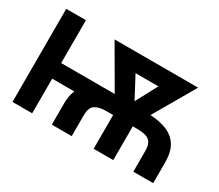

<svg xmlns="http://www.w3.org/2000/svg" viewBox="-127 -1013 1483 1299"><g transform="rotate(30 615.0 -363.5)"><path d="M219.5 -727.3V-392.4H637.8L452.4 -711.6H1105.1L918.3 -389.6Q991.5 -386.4 1047.1 -364Q1102.6 -341.6 1133.7 -293Q1164.8 -244.3 1164.8 -162.6V0H1009.6V-162.6Q1009.6 -218.8 982.4 -241.3Q955.3 -263.8 891.7 -263.8H853V0H699.6V-263.8H647Q590.6 -263.8 559.5 -244Q528.4 -224.1 528.4 -162.6V0H372.9V-162.6Q372.9 -225.9 392.4 -270.6H219.5V0H65.7V-727.3ZM778.4 -416.9 867.9 -584.9H689.3Z"/></g></svg>

Font: Inter UI
Style: Bold
Weight: 700
Designer: Rasmus Andersson
Foundry: rsms
Version: 3.2;8d6f07862